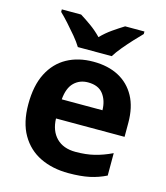

<svg xmlns="http://www.w3.org/2000/svg" viewBox="-115 -854 821 952"><g transform="rotate(15 295.5 -378.0)"><path d="M303 -556Q379 -556 433.5 -527Q488 -498 518 -443Q548 -388 548 -308V-236H196Q198 -173 233.5 -137Q269 -101 332 -101Q385 -101 428 -111.5Q471 -122 517 -144V-29Q477 -9 432.5 0.5Q388 10 325 10Q243 10 180 -20.5Q117 -51 81 -113Q45 -175 45 -269Q45 -365 77.5 -428.5Q110 -492 168 -524Q226 -556 303 -556ZM304 -450Q261 -450 232.5 -422Q204 -394 199 -335H408Q407 -385 382 -417.5Q357 -450 304 -450ZM209 -606Q195 -629 172.5 -656Q150 -683 126.5 -709Q103 -735 84 -753V-766H183Q209 -750 239 -728.5Q269 -707 295 -680Q321 -707 352 -728.5Q383 -750 409 -766H508V-753Q490 -735 466 -709Q442 -683 419.5 -656Q397 -629 383 -606Z"/></g></svg>

Font: Noto Sans Tangsa
Style: Regular
Weight: 400
Designer: David Williams
Foundry: Google LLC
Version: Version 1.504